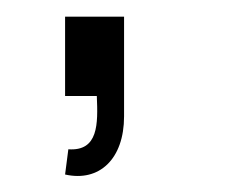

<svg xmlns="http://www.w3.org/2000/svg" viewBox="-20 -118 292 236"><path d="M64 65.5 60 96.5C102 106 132.5 77.5 132.5 25V-97.5H60V0H99C100.5 34.5 101 68 64 65.5Z"/></svg>

Font: Eudonet Light
Style: Regular
Weight: 300
Designer: Mikhail Sharanda
Foundry: Mikhail Sharanda
Version: Version 4.503;Glyphs 3.1.2 (3151)